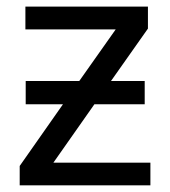

<svg xmlns="http://www.w3.org/2000/svg" viewBox="-20 -556 510 576"><path d="M57.1 -313H217.8L327.1 -467.8H56.2V-536.1H423.8V-470.2L313 -313H414.1V-243.2H263.2L140.1 -67.9H431.2V0H39.1V-58.1L168.9 -243.2H57.1Z"/></svg>

Font: NotoSans
Style: Regular
Weight: 400
Designer: Monotype Design team
Foundry: Monotype Imaging Inc.
Version: Version 1.04